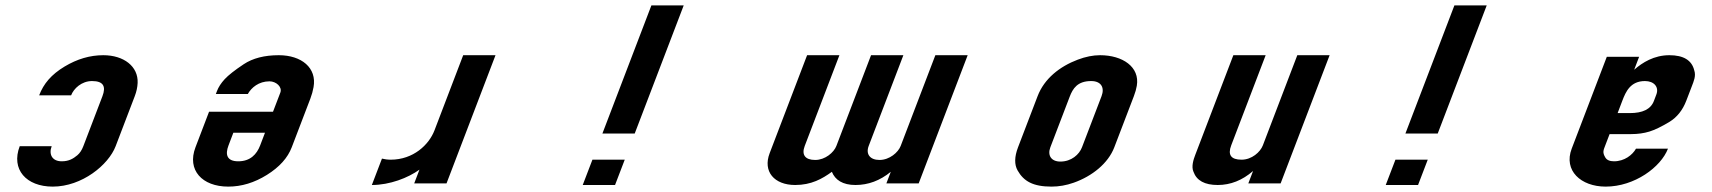

<svg xmlns="http://www.w3.org/2000/svg" viewBox="-20 -687 6358 713"><path d="M321.9 -386C365.1 -386 373.8 -364.9 360.5 -330L289.4 -144C283.8 -129.3 276.4 -118.2 267.2 -110.5C252.2 -98 236 -88 209.3 -88C173.9 -88 160.3 -113.5 171.9 -144H53.2C20.3 -58 77.2 6 175.8 6C284.6 6 382.9 -74.8 409.4 -144L480.5 -330C486.9 -346.7 490.4 -363 491.1 -379C493.8 -440.2 440 -482 363.6 -482C314.4 -482 266.6 -468 220 -440C170.3 -410.1 141.9 -376.2 125.4 -333H244.1C253.8 -358.2 282.9 -386 321.9 -386Z M980.8 -385C1005.2 -385 1029.1 -364.3 1021 -343L993.8 -272H756.3L705.9 -140C673.6 -55.4 730.6 6 827.6 6C876.8 6 924.6 -8.5 971.1 -37.5C1017.6 -66.5 1048.4 -100.7 1063.4 -140L1132.6 -321C1137.9 -335 1141.9 -349.2 1144.4 -363.5C1157.2 -435 1099.8 -482 1015.3 -482C962 -482 918.6 -470.8 885 -448.5C851.5 -426.2 828 -407.7 814.4 -393C800.9 -378.3 791.4 -363.7 785.8 -349L781.6 -338H900.3C913.6 -361.7 940.9 -385 980.8 -385ZM864.8 -88C822.2 -88 815.6 -113.2 828.6 -147L846.5 -194H964L946.1 -147C933.4 -113.8 909.3 -88 864.8 -88Z M1398.4 -98 1360.9 0C1427.7 0 1495.5 -26.6 1537.7 -57L1518.2 -6H1638.2L1820.1 -482H1700.1L1593.5 -203C1573 -149.3 1514.8 -94 1430.6 -94C1419.1 -94 1407.7 -95.7 1398.4 -98Z M2519 -667H2399L2217 -191H2337ZM2300 -94H2180L2144 0H2264Z M3156.8 0C3204.3 0 3248 -16.3 3288 -49L3271.6 -6H3391.6L3573.5 -482H3453.5L3324.7 -145C3315.5 -121 3283.2 -93 3246.1 -93C3210.9 -93 3194.3 -114.5 3205.9 -145L3334.7 -482H3214.7L3085.9 -145C3076.8 -121 3044.5 -93 3007.3 -93C2969.4 -93 2956 -112.5 2968.4 -145L3097.2 -482H2977.2L2838.1 -118C2812.2 -50.1 2855 0 2933 0C2992.7 0 3033.5 -23 3069.2 -49C3081.2 -19 3109 0 3156.8 0Z M4118 -140 4190.7 -330C4196 -344 4199.7 -356.8 4201.6 -368.5C4213.4 -438.4 4148.9 -482 4065 -482C4039.2 -482 4011.6 -476.5 3982.4 -465.5C3915.1 -440.1 3858 -394.9 3833.2 -330L3760.5 -140C3747 -104.7 3746.5 -76 3758.9 -54C3781.6 -13.8 3816.4 6 3884.8 6C3912.3 6 3939.7 1.2 3967.2 -8.5C4035.9 -32.7 4095.3 -80.5 4118 -140ZM3917.8 -87C3883.6 -87 3869.1 -110.1 3880.5 -140L3952.4 -328C3964 -358.3 3981.1 -386 4032.1 -386C4069 -386 4082.9 -361.9 4070.7 -330L3998 -140C3987.9 -113.4 3958.7 -87 3917.8 -87Z M4412.1 -49C4423.8 -16.3 4453.8 0 4502.1 0C4549.6 0 4593.3 -17.3 4633.3 -52L4615.7 -6H4735.7L4917.6 -482H4797.6L4669.6 -147C4660.2 -122.5 4628.8 -94 4590.6 -94C4551.4 -94 4538.6 -111.7 4552.1 -147L4680.1 -482H4560.1L4418.7 -112C4411.9 -94.2 4403.4 -68.2 4412.1 -49Z M5501 -667H5381L5199 -191H5319ZM5282 -94H5162L5126 0H5246Z M6048.6 -428 6066.9 -476H5946.9L5816.6 -135C5785.6 -53.8 5850.3 6 5942.7 6C6050.1 6 6147.9 -66.5 6174.1 -135H6055.4C6042.3 -111.7 6012.5 -88 5973.7 -88C5957.8 -88 5947.1 -92.7 5941.5 -102C5930.1 -121 5934.1 -128.5 5941.6 -148L5957.3 -189H6037.3C6062.3 -189 6084.9 -192.2 6105.3 -198.5C6125.6 -204.8 6150.1 -216.7 6178.8 -234C6207.5 -251.3 6228.6 -277.7 6242.1 -313L6262.8 -367C6269.9 -385.7 6278.8 -405.3 6271.6 -426C6262.5 -463.3 6231.7 -482 6179.2 -482C6122.5 -482 6079 -454.8 6048.6 -428ZM6032.1 -267H5987.1L6004.6 -313C6017.5 -346.6 6034.6 -386 6088.8 -386C6122 -386 6141.7 -364.1 6130.9 -336L6121.8 -312C6110 -281.1 6079.7 -267 6032.1 -267Z"/></svg>

Font: Din Kursivschrift
Style: Extended Italic
Weight: 400
Version: Version 1.089